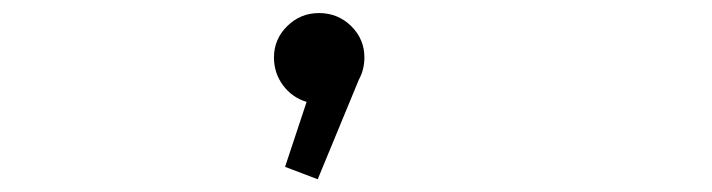

<svg xmlns="http://www.w3.org/2000/svg" viewBox="-20 -149 1090 294"><path d="M538 -61Q538 -42.5 529.5 -27L466.5 125.5L416.5 106.5L449.5 7Q427.5 0.5 413.5 -18.2Q399.5 -37 399.5 -61Q399.5 -89 419.8 -109Q440 -129 468.5 -129Q497.5 -129 517.8 -109Q538 -89 538 -61Z"/></svg>

Font: League Mono Extended Light
Style: Regular
Weight: 300
Width: 9
Designer: Tyler Finck
Foundry: The League of Moveable Type / Tyler Finck
Version: Version 2.210